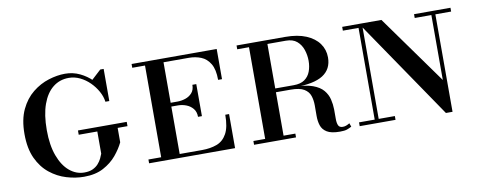

<svg xmlns="http://www.w3.org/2000/svg" viewBox="-52 -741 2425 971"><g transform="rotate(-10 1161.0 -255.0)"><path d="M315 10Q271 10 225.2 -3.8Q179.5 -17.5 140.8 -48.5Q102 -79.5 78.5 -130.2Q55 -181 55 -255Q55 -329 79 -379.8Q103 -430.5 141.8 -461.5Q180.5 -492.5 224.8 -506.2Q269 -520 309.5 -520Q350 -520 385 -503.2Q420 -486.5 446.8 -459.8Q473.5 -433 489.2 -402.8Q505 -372.5 506.5 -345H486.5Q483 -372 468.2 -398.8Q453.5 -425.5 431.2 -447.5Q409 -469.5 381.5 -482.8Q354 -496 324.5 -496Q277.5 -496 242.8 -468.2Q208 -440.5 188.8 -387Q169.5 -333.5 169.5 -255Q169.5 -177 189.8 -122.5Q210 -68 244.2 -39.5Q278.5 -11 320 -11Q346 -11 363.5 -19.2Q381 -27.5 392.2 -40.2Q403.5 -53 410 -66.5Q416.5 -80 420 -90V-212.5H524.5V-130Q509.5 -98.5 482.8 -66.2Q456 -34 415 -12Q374 10 315 10ZM324.5 -204V-226H575V-204ZM506.5 -345Q496.5 -368 485.2 -385.2Q474 -402.5 461 -419.2Q448 -436 432 -457.5L489 -510H506.5Z M934.5 -188.5Q934.5 -214.5 920.8 -231Q907 -247.5 886.5 -255.2Q866 -263 845 -263H790V-282.5H845Q866 -282.5 886.5 -289.2Q907 -296 920.8 -311.5Q934.5 -327 934.5 -353H954.5V-188.5ZM1072 -175H1091.5V0H650V-19.5H715.5V-490.5H650V-510H1087V-355H1067Q1067 -408.5 1049.2 -438Q1031.5 -467.5 1002.8 -479Q974 -490.5 940.5 -490.5H810.5V-19.5H925Q968.5 -19.5 1001.5 -31.8Q1034.5 -44 1053.2 -77.8Q1072 -111.5 1072 -175Z M1319 -250.5V-262H1439Q1474.5 -262 1495.2 -276.8Q1516 -291.5 1525.2 -316.2Q1534.5 -341 1534.5 -370.5Q1534.5 -400 1525.2 -427.5Q1516 -455 1495.2 -472.8Q1474.5 -490.5 1439 -490.5H1189V-510H1439Q1502 -510 1545.5 -491.8Q1589 -473.5 1611.5 -442Q1634 -410.5 1634 -370.5Q1634 -310.5 1587.5 -280.5Q1541 -250.5 1439 -250.5ZM1189 0V-19.5H1404.5V0ZM1249.5 0V-510H1344V0ZM1629 10Q1584 10 1562 -3.8Q1540 -17.5 1532.8 -40Q1525.5 -62.5 1525.8 -89.5Q1526 -116.5 1526 -143.2Q1526 -170 1518.5 -192.5Q1511 -215 1488.2 -228.8Q1465.5 -242.5 1419 -242.5H1319V-253H1439Q1498.5 -253 1534.2 -240Q1570 -227 1588 -205.5Q1606 -184 1612.2 -158Q1618.5 -132 1618.8 -106.2Q1619 -80.5 1618.8 -59Q1618.5 -37.5 1624 -24.5Q1629.5 -11.5 1647 -11.5Q1657 -11.5 1665.2 -14.8Q1673.5 -18 1682.5 -23.5L1689 -5Q1677 1.5 1664.8 5.8Q1652.5 10 1629 10Z M2172.5 10 1818 -510H1933L2186 -157V-510H2206.5V10ZM1731.5 0V-19.5H1915.5V0ZM1812 0V-490.5H1731.5V-510H1832.5V0ZM2100.5 -490.5V-510H2287.5V-490.5Z"/></g></svg>

Font: Bodoni Moda SC 11pt
Style: Regular
Weight: 400
Version: Version 2.005